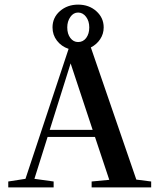

<svg xmlns="http://www.w3.org/2000/svg" viewBox="-20 -819 697 839"><path d="M16.1 0V-25.9L91.3 -37.6L279.8 -605.5Q248 -616.2 228.8 -641.4Q209.5 -666.5 209.5 -699.2Q209.5 -742.2 241.9 -770.5Q274.4 -798.8 321.3 -798.8Q369.1 -798.8 401.1 -770Q433.1 -741.2 433.1 -699.2Q433.1 -670.9 417.7 -647.7Q402.3 -624.5 377 -611.8L575.7 -34.2L640.6 -25.9V0H380.4V-25.9L457.5 -33.2L395 -220.7H188L130.4 -37.6L214.4 -25.9V0ZM321.3 -635.3Q343.3 -635.3 356.7 -653.3Q370.1 -671.4 370.1 -699.2Q370.1 -727.1 356 -745.6Q341.8 -764.2 321.3 -764.2Q300.8 -764.2 287.4 -744.9Q273.9 -725.6 273.9 -699.2Q273.9 -670.9 287.4 -653.1Q300.8 -635.3 321.3 -635.3ZM288.6 -542 197.3 -251.5H384.8Z"/></svg>

Font: Elstob 14pt Medium
Style: Regular
Weight: 500
Designer: Peter S. Baker
Version: Version 1.015